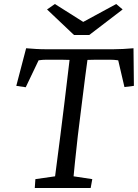

<svg xmlns="http://www.w3.org/2000/svg" viewBox="-20 -935 686 955"><path d="M644 -695C606 -692 577 -690 543 -690H210C174 -690 146 -692 110 -695L61 -508L108 -501L172 -635C184 -637 200 -638 210 -638H256C272 -638 303 -638 326 -637C324 -618 311 -509 301 -428L280 -259C267 -156 256 -77 254 -58L156 -44L153 0H431L439 -44L346 -58C348 -77 355 -156 367 -259L388 -428C398 -509 412 -618 415 -637C437 -638 470 -638 486 -638H527C538 -638 556 -637 568 -635L599 -502L646 -508ZM214 -888 348 -761H424L590 -888L558 -915L394 -826L253 -915Z"/></svg>

Font: TPK Tissa Web
Style: Italic
Weight: 400
Italic angle: -7°
Designer: Jacques Le Bailly, Suppakit Chalermlarp | Katatrad Co.,Ltd.
Foundry: Jacques Le Bailly, Cadson Demak Co.,Ltd.
Version: Version 5.000;Glyphs 3.1.2 (3151)